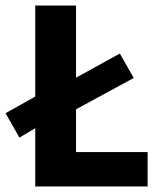

<svg xmlns="http://www.w3.org/2000/svg" viewBox="-43 -672 587 692"><path d="M27 -176 84 -210V0H489V-124H231V-278L439 -391L389 -479L231 -392V-652H84V-324L-23 -264Z"/></svg>

Font: Giro Sans Regular
Style: Bold
Weight: 700
Designer: Paul D. Hunt
Foundry: Adobe Systems Incorporated
Version: Version 1.000;PS 1.0;hotconv 1.0.88;makeotf.lib2.5.647800